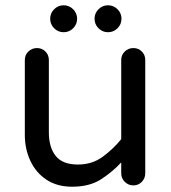

<svg xmlns="http://www.w3.org/2000/svg" viewBox="-20 -697 649 727"><path d="M253 10Q196 10 156 -16.5Q116 -43 95 -88Q74 -133 74 -186V-470Q74 -489 87.5 -502Q101 -515 120 -515Q139 -515 152 -502Q165 -489 165 -470V-196Q165 -139 191 -106.5Q217 -74 275 -74Q329 -74 369 -103.5Q409 -133 439 -170V-470Q439 -489 452.5 -502Q466 -515 485 -515Q504 -515 517 -502Q530 -489 530 -470V-41Q530 -22 517 -8.5Q504 5 485 5Q466 5 452.5 -8.5Q439 -22 439 -41V-82Q408 -48 364 -19Q320 10 253 10ZM389 -575Q368 -575 353 -590Q338 -605 338 -626Q338 -647 353 -662Q368 -677 389 -677Q410 -677 425 -662Q440 -647 440 -626Q440 -605 425 -590Q410 -575 389 -575ZM221 -575Q200 -575 185 -590Q170 -605 170 -626Q170 -647 185 -662Q200 -677 221 -677Q242 -677 257 -662Q272 -647 272 -626Q272 -605 257 -590Q242 -575 221 -575Z"/></svg>

Font: Varela Round
Style: Regular
Weight: 400
Designer: Joe Prince, Avraham Cornfeld
Foundry: Joe Prince, Avraham Cornfeld
Version: Version 3.010; ttfautohint (v1.8.4.7-5d5b)